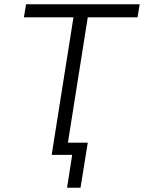

<svg xmlns="http://www.w3.org/2000/svg" viewBox="-20 -725 674 899"><path d="M294 154 318 0H222L324 -644H92L102 -705H634L624 -644H391L298 -57H391L357 154Z"/></svg>

Font: Nunito Sans 7pt SemiCondensed Light
Style: Italic
Weight: 300
Width: 4
Italic angle: -9°
Designer: Vernon Adams
Foundry: Vernon Adams
Version: Version 3.101;gftools[0.9.27]